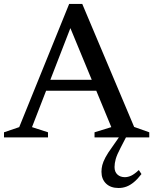

<svg xmlns="http://www.w3.org/2000/svg" viewBox="-26 -704 784 984"><path d="M182 -239V-295H520V-239ZM661.5 -53.5 739 -26V0H458.5V-26L544.5 -52.5L320 -595.5H348.5L138 -52.5L220 -26V0H-5.5V-26L72.5 -52.5L328.5 -684H395.5ZM592 53.5Q573.5 88.5 567.2 110.8Q561 133 561 152Q561 177 575.8 190.5Q590.5 204 614 204Q629.5 204 646 196.5Q662.5 189 685.5 167.5L699 188Q679 214 660.2 229.5Q641.5 245 622.5 252.2Q603.5 259.5 581.5 259.5Q541 259.5 517.5 236.8Q494 214 494 176Q494 159.5 498.2 142.5Q502.5 125.5 514 103.5Q525.5 81.5 547.5 51.5L600 -24H632Z"/></svg>

Font: Newsreader 16pt Medium
Style: Regular
Weight: 500
Designer: Hugues Gentile
Foundry: Production Type
Version: Version 1.003